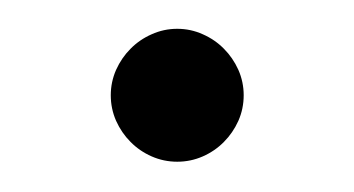

<svg xmlns="http://www.w3.org/2000/svg" viewBox="-20 -95 240 130"><path d="M100 14.5Q109.1 14.5 117.3 10.9Q125.5 7.3 131.6 1.1Q137.7 -5 141.4 -13.2Q145 -21.4 145 -30.5Q145 -39.5 141.4 -47.7Q137.7 -55.9 131.6 -62Q125.5 -68.2 117.3 -71.8Q109.1 -75.5 100 -75.5Q90.9 -75.5 82.7 -71.8Q74.5 -68.2 68.4 -62Q62.3 -55.9 58.6 -47.7Q55 -39.5 55 -30.5Q55 -21.4 58.6 -13.2Q62.3 -5 68.4 1.1Q74.5 7.3 82.7 10.9Q90.9 14.5 100 14.5Z"/></svg>

Font: Spartan MB
Style: Regular
Weight: 212
Designer: Matt Bailey, Mirko Velimirovic
Foundry: Matt Bailey
Version: Version 1.005